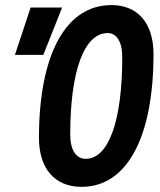

<svg xmlns="http://www.w3.org/2000/svg" viewBox="-20 -723 626 753"><path d="M300.3 9.8C477.5 9.8 582 -183.6 582 -511.2C582 -631.8 520.5 -703.1 417 -703.1C238.3 -703.1 132.8 -509.8 132.8 -182.6C132.8 -61.5 194.8 9.8 300.3 9.8ZM315.9 -100.1C278.3 -100.1 255.4 -135.3 255.4 -194.8C255.4 -445.3 310.1 -593.3 402.3 -593.3C438 -593.3 459.5 -558.1 459.5 -499C459.5 -248 405.8 -100.1 315.9 -100.1ZM38.6 -507.8H149.9L223.6 -693.4H100.1Z"/></svg>

Font: Cascadia Mono PL SemiBold
Style: Italic
Weight: 600
Italic angle: -10°
Monospace: yes
Designer: Aaron Bell
Foundry: Saja Typeworks
Version: Version 2404.023